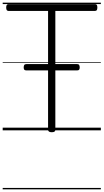

<svg xmlns="http://www.w3.org/2000/svg" viewBox="-20 -968 769 1426"><path d="M364 14Q337 14 337 -5V-887H42Q35 -887 30.5 -892.5Q26 -898 26 -912Q26 -926 30.5 -931.5Q35 -937 42 -937H686Q695 -937 699 -931.5Q703 -926 703 -913Q703 -899 699 -893Q695 -887 686 -887H391V-5Q391 5 385 9.5Q379 14 364 14ZM176 -445Q164 -445 160 -451Q156 -457 156 -467Q156 -478 160 -485Q164 -492 176 -492H553Q564 -492 568 -485Q572 -478 572 -467Q572 -457 568 -451Q564 -445 553 -445ZM0 428H729V438H0ZM0 -20H729V0H0ZM0 -505H729V-500H0ZM0 -948H729V-938H0Z"/></svg>

Font: Playwrite US Modern Guides
Style: Regular
Weight: 400
Designer: Veronika Burian, José Scaglione
Foundry: TypeTogether
Version: Version 1.003